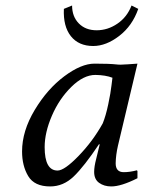

<svg xmlns="http://www.w3.org/2000/svg" viewBox="-20 -667 522 697"><path d="M241.7 -647Q241.7 -606.9 266.1 -582Q290.5 -557.1 330.8 -557.1Q371.1 -557.1 406.2 -581.1Q441.4 -605 457.5 -647L481.9 -634.8Q460.4 -573.2 412.8 -536.6Q365.2 -500 318.4 -500Q265.6 -500 237.3 -535.6Q209 -571.3 211.9 -634.8ZM353 -219.2Q364.3 -247.1 373 -288.6Q381.8 -330.1 384.8 -357.4L388.2 -384.8Q363.3 -394.5 326.2 -395Q283.2 -395 239 -351.6Q194.8 -308.1 168.5 -247.1Q142.1 -186 142.1 -132.8Q142.1 -47.9 189 -47.9Q213.9 -47.9 265.4 -101.1Q316.9 -154.3 353 -219.2ZM408.2 -138.2Q400.4 -104 399.9 -74.2Q399.9 -42 429.2 -42Q451.2 -42 477.1 -48.8L479 -45.9V-20Q419.9 9.8 383.8 9.8Q357.9 9.8 339.8 -3.2Q321.8 -16.1 321.8 -43Q321.8 -62 329.1 -89.8L341.8 -142.1L339.8 -144Q285.6 -63 247.8 -26.6Q210 9.8 162.1 9.8Q105 9.8 82.5 -27.6Q60.1 -64.9 60.1 -117.2Q60.1 -191.4 106 -267.8Q151.9 -344.2 213.4 -390.1Q274.9 -436 323.2 -436Q376.5 -436 402.8 -433.1Q414.1 -431.2 445.1 -433.6Q476.1 -436 479 -436Z"/></svg>

Font: Linux Biolinum O
Style: Italic
Weight: 400
Italic angle: -12°
Designer: Philipp H. Poll
Foundry: Philipp H. Poll
Version: Version 1.1.3